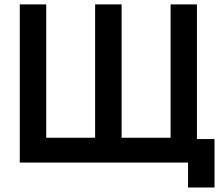

<svg xmlns="http://www.w3.org/2000/svg" viewBox="-20 -740 1006 874"><path d="M956.5 113.5H836V0H70V-720H190.5V-113H413V-720H533.5V-113H756.5V-720H876.5V-107H956.5Z"/></svg>

Font: Vortex Mix
Style: Bold
Weight: 700
Designer: Mikhail Sharanda
Foundry: Mikhail Sharanda
Version: Version 4.504;Glyphs 3.1.2 (3151)